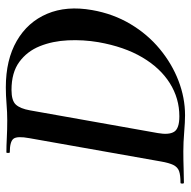

<svg xmlns="http://www.w3.org/2000/svg" viewBox="-18 -650 671 676"><g transform="rotate(-90 318.0 -311.5)"><path d="M251 4Q227 4 191 1Q155 -2 124 -2Q91 -2 63.5 -1Q36 0 13 0Q10 0 10 -6Q10 -12 13 -12Q40 -12 54 -17Q68 -22 75.5 -37Q83 -52 88 -81L170 -544Q178 -587 168 -600Q158 -613 120 -613Q118 -613 118 -619Q118 -625 120 -625Q143 -625 171.5 -623.5Q200 -622 233 -622Q261 -622 291 -624.5Q321 -627 349 -627Q446 -627 512.5 -588.5Q579 -550 608 -481.5Q637 -413 621 -323Q608 -249 572 -188.5Q536 -128 484 -85Q432 -42 372 -19Q312 4 251 4ZM247 -16Q310 -16 363.5 -49.5Q417 -83 454.5 -146.5Q492 -210 508 -301Q517 -354 514.5 -408Q512 -462 494 -507Q476 -552 438.5 -579.5Q401 -607 340 -607Q302 -607 288 -591.5Q274 -576 268 -542L188 -92Q181 -53 192.5 -34.5Q204 -16 247 -16Z"/></g></svg>

Font: Cormorant Garamond Light
Style: Bold Italic
Weight: 700
Italic angle: -10°
Version: Version 4.001